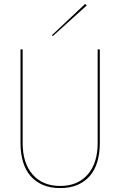

<svg xmlns="http://www.w3.org/2000/svg" viewBox="-20 -953 616 983"><path d="M85 -700V-220Q85 -168 97.5 -125.5Q110 -83 135.5 -53Q161 -23 199 -6.5Q237 10 288 10Q339 10 377 -6.5Q415 -23 440.5 -53Q466 -83 478.5 -125.5Q491 -168 491 -220V-700H480V-220Q480 -118 429 -59.5Q378 -1 288 -1Q198 -1 147 -59.5Q96 -118 96 -220V-700ZM424 -925 416 -933 246 -773 250 -768Z"/></svg>

Font: Jost Thin
Style: Regular
Weight: 250
Version: Version 3.710